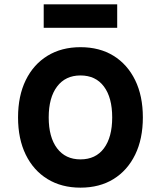

<svg xmlns="http://www.w3.org/2000/svg" viewBox="-20 -845 740 883"><path d="M350 18Q263 18 198.5 -21.5Q134 -61 98.5 -133.5Q63 -206 63 -305Q63 -404 98.5 -476.5Q134 -549 198.5 -588.5Q263 -628 350 -628Q438 -628 502 -588.5Q566 -549 601.5 -476.5Q637 -404 637 -305Q637 -206 601.5 -133.5Q566 -61 502 -21.5Q438 18 350 18ZM350 -112Q420 -112 458 -163Q496 -214 496 -305Q496 -396 458 -447Q420 -498 350 -498Q281 -498 242.5 -447Q204 -396 204 -305Q204 -214 242.5 -163Q281 -112 350 -112ZM181 -717V-825H519V-717Z"/></svg>

Font: Martian Mono SemiExpanded SemiBold
Style: Regular
Weight: 600
Monospace: yes
Version: Version 0.930